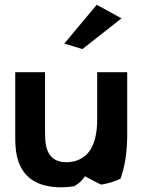

<svg xmlns="http://www.w3.org/2000/svg" viewBox="-20 -776 602 806"><path d="M250 -593 326 -570 490 -699 386 -756ZM44 -473V-203C44 -190 44 -177 45 -165C51 -61 104 0 208 9C235 12 262 10 290 6C310 -3 325 -19 337 -36C363 -22 385 -10 404 -1C435 -6 462 -14 486 -26C505 -79 514 -140 514 -213V-473H388V-274C388 -214 376 -167 352 -137C333 -113 301 -95 259 -95C201 -95 174 -129 170 -190C169 -207 169 -225 169 -243V-473Z"/></svg>

Font: Bluebird
Style: Regular
Weight: 400
Designer: Jasper
Foundry: Cannot Into Space Fonts
Version: Version 0.98